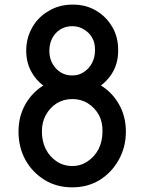

<svg xmlns="http://www.w3.org/2000/svg" viewBox="-20 -807 621 826"><path d="M291 -1Q224.6 -1 172.9 -32.2Q120.1 -64.5 89.8 -118.2Q59.6 -172.9 59.6 -241.2Q59.6 -306.6 89.8 -359.4Q120.1 -412.1 171.9 -442.4Q224.6 -471.7 291 -471.7Q357.4 -471.7 409.2 -442.4Q460.9 -412.1 491.2 -359.4Q520.5 -308.6 521.5 -245.1Q521.5 -243.2 521.5 -241.2Q521.5 -172.9 490.2 -118.2Q460 -64.5 408.2 -32.2Q356.4 -1 291 -1ZM291 -92.8Q328.1 -92.8 357.4 -113.3Q386.7 -132.8 404.3 -166Q420.9 -200.2 420.9 -241.2Q421.9 -281.2 405.3 -312.5Q387.7 -343.8 358.4 -362.3Q329.1 -380.9 291 -380.9Q253.9 -380.9 223.6 -362.3Q194.3 -343.8 176.8 -311.5Q160.2 -281.2 160.2 -241.2Q160.2 -200.2 176.8 -166Q193.4 -132.8 222.7 -113.3Q252.9 -92.8 291 -92.8ZM291 -399.4Q234.4 -399.4 189.5 -423.8Q144.5 -449.2 119.1 -491.2Q92.8 -534.2 92.8 -587.9Q92.8 -644.5 119.1 -689.5Q144.5 -734.4 189.5 -759.8Q234.4 -787.1 291 -787.1Q293 -787.1 294.9 -787.1Q349.6 -787.1 392.6 -761.7Q436.5 -736.3 462.9 -691.4Q489.3 -646.5 488.3 -587.9Q488.3 -534.2 461.9 -491.2Q435.5 -449.2 390.6 -423.8Q346.7 -399.4 291 -399.4ZM291 -482.4Q319.3 -482.4 340.8 -497.1Q363.3 -511.7 376 -536.1Q388.7 -560.5 388.7 -590.8Q389.6 -621.1 377 -643.6Q364.3 -667 341.8 -679.7Q320.3 -694.3 291 -694.3Q249 -694.3 220.7 -665Q193.4 -635.7 192.4 -590.8Q191.4 -545.9 219.7 -513.7Q248 -482.4 291 -482.4Z"/></svg>

Font: Abed
Style: Bold
Weight: 700
Designer: Johan Aakerlund
Version: Version 3.105